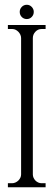

<svg xmlns="http://www.w3.org/2000/svg" viewBox="-20 -795 226 808"><path d="M171.9 -6.8H13.2V-23.9H30.8Q38.1 -23.9 45.2 -27.1Q52.2 -30.3 57.4 -35.4Q62.5 -40.5 65.7 -47.1Q68.8 -53.7 68.8 -61V-634.8Q68.8 -642.1 65.7 -648.9Q62.5 -655.8 57.4 -661.1Q52.2 -666.5 45.7 -669.7Q39.1 -672.9 32.2 -672.9H13.2V-689.9H171.9V-672.9H154.8Q139.6 -672.9 128.9 -661.4Q118.2 -649.9 118.2 -634.8V-61Q118.2 -53.7 121.1 -47.1Q124 -40.5 128.9 -35.4Q133.8 -30.3 140.6 -27.1Q147.5 -23.9 154.8 -23.9H171.9ZM122.1 -745.1Q122.1 -732.4 113.5 -723.6Q105 -714.8 92.8 -714.8Q80.1 -714.8 71.5 -723.6Q63 -732.4 63 -745.1Q63 -756.8 71.5 -765.9Q80.1 -774.9 92.8 -774.9Q105 -774.9 113.5 -765.9Q122.1 -756.8 122.1 -745.1Z"/></svg>

Font: Bigelow Rules
Style: Regular
Weight: 400
Designer: Astigmatic (AOETI)
Foundry: Astigmatic (AOETI)
Version: Version 1.001